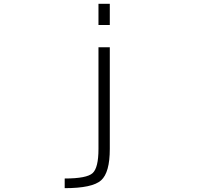

<svg xmlns="http://www.w3.org/2000/svg" viewBox="-20 -771 1040 1010"><path d="M498 -522.5H557.6V12.7Q557.6 136.7 511.7 177.7Q465.8 218.8 320.3 218.8V168Q436.5 168 467.3 139.6Q498 111.3 498 12.7ZM498 -639.6V-751H557.6V-639.6Z"/></svg>

Font: GenEi Gothic M Light
Style: Regular
Weight: 300
Designer: o_tamon (Modified); [Source Han Sans]
Ryoko NISHIZUKA  (kana & ideographs); Paul D. Hunt (Latin, Greek & Cyrillic); Wenl
Version: Version 1.1a;Original Version 1.004